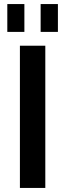

<svg xmlns="http://www.w3.org/2000/svg" viewBox="-20 -925 321 945"><path d="M203 -700V0H78V-700ZM100 -905V-768H16V-905ZM265 -905V-768H180V-905Z"/></svg>

Font: Pathway Extreme 28pt SemiBold
Style: Regular
Weight: 600
Designer: Eduardo Rodriguez Tunni
Foundry: Eduardo Rodriguez Tunni
Version: Version 1.001;gftools[0.9.26]